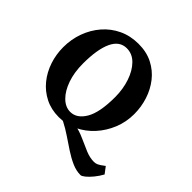

<svg xmlns="http://www.w3.org/2000/svg" viewBox="-189 -738 1050 1050"><g transform="rotate(45 336.5 -213.0)"><path d="M554.2 -290.5Q554.2 -229.5 532 -174.8Q509.8 -120.1 471.2 -77.6Q432.6 -35.2 381.8 -11Q331.1 13.2 273.9 13.2Q214.8 13.2 168 -10.5Q121.1 -34.2 88.1 -74.7Q55.2 -115.2 37.8 -167Q20.5 -218.8 20.5 -274.9Q20.5 -335.9 40.5 -390.9Q60.5 -445.8 97.4 -488.3Q134.3 -530.8 185.5 -554.9Q236.8 -579.1 299.8 -579.1Q361.8 -579.1 409.2 -554.9Q456.5 -530.8 488.8 -489.7Q521 -448.7 537.6 -397.2Q554.2 -345.7 554.2 -290.5ZM672.9 57.6Q658.7 83.5 640.6 105.5Q622.6 127.4 606.4 140.4Q590.3 153.3 581.5 153.3Q548.8 153.3 514.9 138.4Q481 123.5 446.5 100.8Q412.1 78.1 377.4 54.7Q342.8 31.2 308.3 13.7Q273.9 -3.9 240.2 -8.8Q240.2 -8.8 256.6 -11Q272.9 -13.2 295.2 -16.1Q317.4 -19 336.7 -21Q356 -22.9 361.8 -22Q407.2 -12.7 445.1 4.6Q482.9 22 516.8 36.1Q550.8 50.3 583.5 50.3Q594.7 50.3 606.2 45.4Q617.7 40.5 644.5 20ZM414.6 -282.2Q414.6 -344.2 396.5 -397.7Q378.4 -451.2 346.2 -483.9Q314 -516.6 271 -516.6Q215.3 -516.6 187.7 -457Q160.2 -397.5 160.2 -287.6Q160.2 -220.7 178.7 -167Q197.3 -113.3 228.8 -82.3Q260.3 -51.3 297.9 -51.3Q348.1 -51.3 381.3 -107.2Q414.6 -163.1 414.6 -282.2Z"/></g></svg>

Font: Dai Banna SIL
Style: Bold
Weight: 700
Designer: Victor Gaultney
Foundry: SIL International
Version: Version 4.000